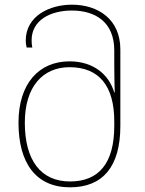

<svg xmlns="http://www.w3.org/2000/svg" viewBox="-20 -790 619 820"><path d="M279 10C418 10 494 -77 494 -252V-579C494 -707 400 -770 287 -770C192 -770 90 -722 90 -617C90 -606 91 -597 94 -587H118C116 -597 115 -606 115 -618C115 -703 194 -745 287 -745C388 -745 468 -695 468 -575V-515C468 -483 469 -428 470 -395H468C445 -472 379 -528 277 -528C147 -528 59 -434 59 -266C59 -94 133 10 279 10ZM279 -15C154 -15 86 -106 86 -266C86 -420 163 -503 277 -503C403 -503 468 -423 468 -272V-252C468 -94 403 -15 279 -15Z"/></svg>

Font: Noto Sans Georgian Thin
Style: Regular
Weight: 100
Designer: Monotype Design Team, Akaki Razmadze
Foundry: Google LLC
Version: Version 2.005